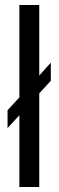

<svg xmlns="http://www.w3.org/2000/svg" viewBox="-20 -743 233 763"><path d="M57 0V-285L10 -234V-305L57 -356V-723H136V-443L182 -494V-422L136 -372V0Z"/></svg>

Font: Archivo Condensed
Style: Regular
Weight: 400
Width: 3
Designer: Hector Gatti
Foundry: Omnibus-Type
Version: Version 2.001; ttfautohint (v1.8.3)